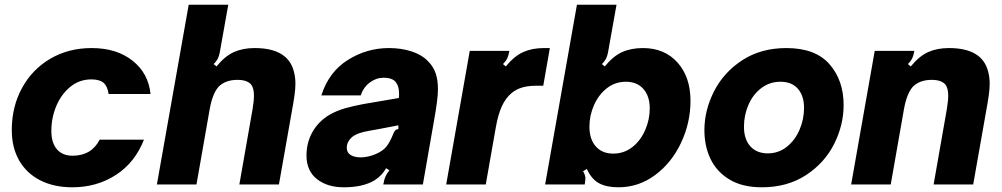

<svg xmlns="http://www.w3.org/2000/svg" viewBox="-20 -783 4254 815"><path d="M30 -231Q30 -330 73.5 -409.5Q117 -489 194 -534Q271 -579 369 -579Q475 -579 542.5 -525.5Q610 -472 619 -384H441Q436 -418 419 -432Q402 -446 368 -446Q317 -446 278.5 -414.5Q240 -383 219 -333Q198 -283 198 -227Q198 -177 221.5 -149.5Q245 -122 288 -122Q368 -122 403 -190H591Q553 -93 472 -40.5Q391 12 287 12Q208 12 150 -18Q92 -48 61 -102.5Q30 -157 30 -231Z M646 0 781 -763H949L913 -561Q910 -545 904.5 -534Q899 -523 887 -511L899 -501Q935 -545 973 -562Q1011 -579 1061 -579Q1201 -579 1227 -481Q1234 -456 1234 -428Q1234 -406 1230 -377.5Q1226 -349 1220 -317L1164 0H996L1052 -319Q1058 -355 1058 -377Q1058 -407 1047 -423Q1030 -444 988 -444Q937 -444 908 -415Q882 -386 870 -319L814 0Z M1281 -123Q1281 -178 1306.5 -223Q1332 -268 1379 -296Q1409 -313 1443.5 -323Q1478 -333 1521 -341L1673 -367Q1674 -373 1674 -385Q1674 -416 1661 -433Q1647 -453 1608 -453Q1577 -453 1550 -433Q1523 -413 1511 -378H1344Q1376 -478 1456.5 -528.5Q1537 -579 1631 -579Q1683 -579 1726.5 -565Q1770 -551 1797 -523Q1820 -500 1829.5 -471Q1839 -442 1839 -405Q1839 -362 1822 -269L1775 0H1607L1609 -9Q1613 -36 1633 -60L1619 -69Q1602 -38 1569 -17Q1520 12 1440 12Q1369 12 1325 -23Q1281 -58 1281 -123ZM1575 -129Q1605 -142 1620 -160.5Q1635 -179 1649 -214Q1653 -225 1657.5 -229.5Q1662 -234 1671 -235V-251L1582 -234L1548 -228Q1520 -223 1503.5 -217Q1487 -211 1474 -201Q1452 -181 1452 -156Q1452 -135 1468.5 -125Q1485 -115 1511 -115Q1541 -115 1575 -129Z M1874 0 1974 -567H2142L2141 -561Q2138 -545 2132.5 -534Q2127 -523 2115 -511L2127 -501Q2163 -545 2201 -562Q2239 -579 2289 -579H2314L2286 -419H2254Q2189 -419 2153 -389Q2127 -368 2110.5 -332.5Q2094 -297 2084 -239L2042 0Z M2471 -66 2455 -56Q2465 -40 2465 -24Q2465 -20 2463 -6L2462 0H2294L2429 -763H2597L2561 -561Q2558 -545 2552.5 -534Q2547 -523 2535 -511L2547 -501Q2583 -545 2621 -562Q2659 -579 2709 -579Q2801 -579 2856 -517.5Q2911 -456 2911 -355Q2911 -262 2871 -177Q2831 -92 2761 -40Q2691 12 2605 12Q2555 12 2523 -5Q2491 -22 2471 -66ZM2738 -323Q2738 -375 2711 -405.5Q2684 -436 2637 -436Q2591 -436 2556 -408.5Q2521 -381 2501.5 -337Q2482 -293 2482 -245Q2482 -192 2509 -161.5Q2536 -131 2583 -131Q2629 -131 2664 -158.5Q2699 -186 2718.5 -230.5Q2738 -275 2738 -323Z M2970 -230Q2970 -315 3011 -395.5Q3052 -476 3131 -527.5Q3210 -579 3318 -579Q3441 -579 3501 -510.5Q3561 -442 3561 -337Q3561 -252 3520.5 -171.5Q3480 -91 3401 -39.5Q3322 12 3214 12Q3131 12 3076.5 -21Q3022 -54 2996 -108.5Q2970 -163 2970 -230ZM3393 -325Q3393 -376 3367 -406Q3341 -436 3293 -436Q3247 -436 3211.5 -409Q3176 -382 3157 -338Q3138 -294 3138 -245Q3138 -192 3165 -162Q3192 -132 3239 -132Q3285 -132 3320 -160Q3355 -188 3374 -232.5Q3393 -277 3393 -325Z M3593 0 3693 -567H3861L3860 -561Q3857 -545 3851.5 -534Q3846 -523 3834 -511L3846 -501Q3882 -545 3920 -562Q3958 -579 4008 -579Q4148 -579 4174 -481Q4181 -456 4181 -428Q4181 -406 4177 -377.5Q4173 -349 4167 -317L4111 0H3943L3999 -319Q4005 -355 4005 -377Q4005 -407 3994 -423Q3977 -444 3935 -444Q3884 -444 3855 -415Q3829 -386 3817 -319L3761 0Z"/></svg>

Font: Open Sauce Sans Black Italic
Style: Regular
Weight: 900
Italic angle: -10°
Designer: Alfredo Marco Pradil
Foundry: Creative Sauce Fz LLC
Version: Version 1.477